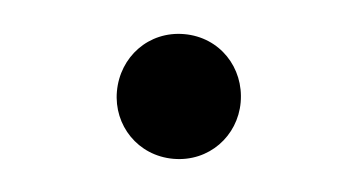

<svg xmlns="http://www.w3.org/2000/svg" viewBox="-27 -465 380 204"><g transform="rotate(5 163.0 -362.5)"><path d="M163 -296C201 -296 229 -326 229 -362C229 -399 201 -429 163 -429C125 -429 97 -399 97 -362C97 -326 125 -296 163 -296Z"/></g></svg>

Font: Source Han Serif K
Style: Regular
Weight: 400
Designer: Ryoko NISHIZUKA 西塚涼子 (kana & ideographs); Frank Grießhammer (Latin, Greek & Cyrillic); Wenlong ZHANG 张文龙 (bopomofo); San
Foundry: Adobe Systems Incorporated
Version: Version 1.001;PS 1.001;hotconv 16.6.54;makeotf.lib2.5.65590